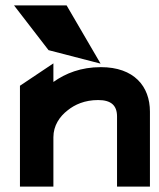

<svg xmlns="http://www.w3.org/2000/svg" viewBox="-20 -692 590 712"><path d="M227 -672H32L160 -506L353 -456ZM536 -278C536 -372 477 -443 354 -443C280 -443 223 -420 178 -388V-457L54 -374V0H178V-183C178 -226 201 -260 231 -283C257 -304 294 -321 344 -321C392 -321 414 -301 414 -260V0H536Z"/></svg>

Font: Charger
Style: Hemi
Weight: 900
Designer: Jasper
Foundry: Cannot Into Space Fonts
Version: Version 0.99